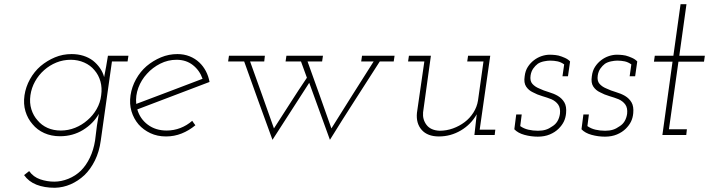

<svg xmlns="http://www.w3.org/2000/svg" viewBox="-20 -639 3357 909"><path d="M491 -375Q487 -349 482.5 -324Q478 -299 473 -274Q467 -297 453 -317Q439 -337 420 -352Q400 -367 374.5 -375Q349 -383 319 -383Q277 -383 240 -367.5Q203 -352 172 -326Q142 -300 122 -264Q102 -228 96 -188Q90 -147 100.5 -112Q111 -77 134 -51Q156 -24 189.5 -9Q223 6 264 6Q325 6 373.5 -24Q422 -54 448 -100Q446 -86 443.5 -72.5Q441 -59 439 -45L430 27Q423 71 405.5 107.5Q388 144 363 169Q337 194 303.5 207.5Q270 221 237 221Q203 221 170.5 210Q138 199 118 171L94 190Q116 221 153 235.5Q190 250 240 250Q279 249 314.5 233.5Q350 218 380 190Q409 162 429.5 120.5Q450 79 457 27L510 -348H584L588 -375ZM124 -188Q129 -223 146 -253.5Q163 -284 189 -307Q215 -330 247 -343Q279 -356 315 -356Q349 -356 378.5 -343Q408 -330 427 -307Q447 -284 455.5 -253.5Q464 -223 459 -188Q455 -153 437.5 -122.5Q420 -92 394 -70Q368 -47 335.5 -34Q303 -21 268 -21Q233 -21 205 -33.5Q177 -46 158 -69Q138 -91 128.5 -121.5Q119 -152 124 -188Z M816 -356Q861 -356 893 -331Q925 -306 939 -266Q860 -236 782.5 -206.5Q705 -177 625 -147Q621 -186 635 -223.5Q649 -261 676 -290Q702 -319 738.5 -337.5Q775 -356 816 -356ZM972 -251Q967 -279 954.5 -302.5Q942 -326 924 -343Q904 -362 877.5 -372.5Q851 -383 820 -383Q779 -383 742 -367.5Q705 -352 674 -326Q644 -300 624 -264Q604 -228 598 -188Q592 -147 602.5 -112Q613 -77 636 -50Q659 -24 692 -8.5Q725 7 766 7Q805 7 840 -7Q875 -21 905 -46Q901 -51 897.5 -56Q894 -61 890 -67Q865 -45 834 -33Q803 -21 769 -21Q717 -21 680 -48.5Q643 -76 630 -121Q716 -154 801 -186Q886 -218 972 -251Z M1694 -375 1690 -348H1749Q1698 -268 1648.5 -189.5Q1599 -111 1549 -31Q1521 -110 1493 -189Q1465 -268 1436 -348H1505L1509 -375H1336L1332 -348H1405L1433 -271Q1393 -212 1353.5 -150Q1314 -88 1277 -31Q1249 -110 1221 -189Q1193 -268 1164 -348H1231L1234 -375H1064L1060 -348H1136Q1169 -254 1202.5 -162.5Q1236 -71 1270 23L1444 -247L1542 23Q1600 -71 1659 -162.5Q1718 -254 1778 -348H1844L1848 -375Z M2226 0H2322L2325 -25H2251L2301 -375H2196L2192 -348H2269L2243 -163Q2238 -132 2221 -105.5Q2204 -79 2180 -61Q2155 -42 2124.5 -31Q2094 -20 2061 -20Q2019 -22 1999.5 -47.5Q1980 -73 1983 -107L2020 -375H1916L1912 -348H1989L1954 -105Q1949 -55 1976.5 -24Q2004 7 2058 7Q2114 7 2162 -21.5Q2210 -50 2237 -98L2232 -53Z M2415 -27Q2432 -9 2463 -0.5Q2494 8 2526 8Q2558 8 2583 -2.5Q2608 -13 2625 -30Q2641 -46 2649.5 -63.5Q2658 -81 2660 -103Q2663 -135 2652 -154Q2641 -173 2621 -185Q2602 -196 2578 -203Q2554 -210 2533 -220Q2513 -228 2500.5 -242Q2488 -256 2492 -282Q2495 -301 2504.5 -314.5Q2514 -328 2526 -337Q2538 -345 2555 -348.5Q2572 -352 2584 -352Q2603 -352 2619.5 -348.5Q2636 -345 2651 -334L2643 -278H2669L2679 -348Q2670 -358 2654.5 -365Q2639 -372 2624 -376Q2609 -379 2597 -379.5Q2585 -380 2583 -380Q2564 -380 2544.5 -373.5Q2525 -367 2508 -354Q2491 -341 2479 -322.5Q2467 -304 2464 -278Q2459 -247 2471 -229Q2483 -211 2503 -202Q2523 -191 2547 -184Q2571 -177 2591 -169Q2611 -160 2622.5 -144Q2634 -128 2631 -100Q2628 -80 2619 -65Q2610 -50 2595 -41Q2580 -30 2564 -25Q2548 -20 2527 -20Q2503 -20 2481.5 -25Q2460 -30 2443 -42L2450 -97H2424Z M2733 -27Q2750 -9 2781 -0.5Q2812 8 2844 8Q2876 8 2901 -2.5Q2926 -13 2943 -30Q2959 -46 2967.5 -63.5Q2976 -81 2978 -103Q2981 -135 2970 -154Q2959 -173 2939 -185Q2920 -196 2896 -203Q2872 -210 2851 -220Q2831 -228 2818.5 -242Q2806 -256 2810 -282Q2813 -301 2822.5 -314.5Q2832 -328 2844 -337Q2856 -345 2873 -348.5Q2890 -352 2902 -352Q2921 -352 2937.5 -348.5Q2954 -345 2969 -334L2961 -278H2987L2997 -348Q2988 -358 2972.5 -365Q2957 -372 2942 -376Q2927 -379 2915 -379.5Q2903 -380 2901 -380Q2882 -380 2862.5 -373.5Q2843 -367 2826 -354Q2809 -341 2797 -322.5Q2785 -304 2782 -278Q2777 -247 2789 -229Q2801 -211 2821 -202Q2841 -191 2865 -184Q2889 -177 2909 -169Q2929 -160 2940.5 -144Q2952 -128 2949 -100Q2946 -80 2937 -65Q2928 -50 2913 -41Q2898 -30 2882 -25Q2866 -20 2845 -20Q2821 -20 2799.5 -25Q2778 -30 2761 -42L2768 -97H2742Z M3202 -619 3168 -375H3080L3076 -347H3164L3116 0H3229L3232 -27H3147L3192 -347H3313L3317 -375H3196L3230 -619Z"/></svg>

Font: Josefin Slab Thin Light
Style: Italic
Weight: 300
Italic angle: -12°
Version: Version 2.000